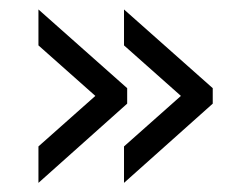

<svg xmlns="http://www.w3.org/2000/svg" viewBox="-20 -449 540 412"><path d="M246.1 -428.7 436.5 -259.8V-226.6L246.1 -56.6V-134.8L368.2 -243.2L246.1 -351.6ZM62.5 -428.7 252.9 -259.8V-226.6L62.5 -56.6V-134.8L184.6 -243.2L62.5 -351.6Z"/></svg>

Font: BabelStone Shapes
Style: Regular
Weight: 400
Designer: Andrew West
Foundry: BabelStone
Version: Version 15.0.0 September 13, 2022